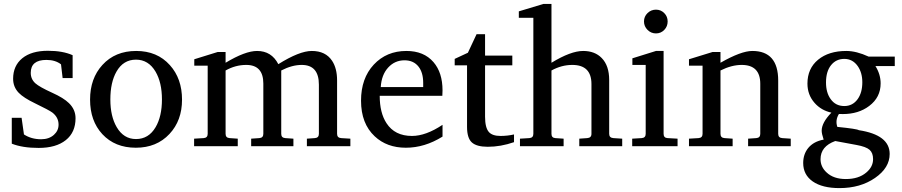

<svg xmlns="http://www.w3.org/2000/svg" viewBox="-20 -757 4669 994"><path d="M371.1 -145Q371.1 -71.8 320.6 -31.5Q270 8.8 180.2 8.8Q96.2 8.8 41 -13.2V-147H91.8L104 -61Q142.1 -36.1 192.9 -36.1Q233.9 -36.1 259.3 -59.1Q283.2 -80.6 283.2 -111.8Q283.2 -149.4 251 -174.3Q233.9 -187 161.1 -222.2Q102.1 -250.5 77.1 -276.4Q47.9 -306.6 47.9 -349.1Q47.9 -416.5 95.2 -455.3Q142.6 -494.1 228 -494.1Q305.2 -494.1 356 -471.2V-353H304.2L295.9 -423.8Q266.6 -446.8 220.2 -446.8Q139.2 -446.8 139.2 -379.9Q139.2 -347.2 163.1 -325.7Q184.6 -306.6 250 -276.9Q309.6 -250 336.9 -223.1Q371.1 -189.9 371.1 -145Z M922.4 -241.2Q922.4 -132.8 857.4 -63.5Q791 7.8 683.1 7.8Q575.2 7.8 509.8 -62.5Q446.3 -131.3 446.3 -241.2Q446.3 -351.1 510.3 -420.9Q576.2 -493.2 685.1 -493.2Q793.9 -493.2 859.4 -419.9Q922.4 -350.1 922.4 -241.2ZM818.4 -242.2Q818.4 -329.6 785.2 -386.2Q748.5 -448.2 684.1 -448.2Q618.2 -448.2 583 -386.2Q551.3 -330.6 551.3 -242.2Q551.3 -155.3 584 -99.1Q620.1 -37.1 684.1 -37.1Q749.5 -37.1 785.6 -98.6Q818.4 -154.3 818.4 -242.2Z M1793.9 0H1568.8V-39.1L1609.9 -42Q1630.9 -43.5 1630.9 -64V-318.8Q1630.9 -420.9 1542 -420.9Q1491.7 -420.9 1436 -392.1V-64Q1436 -43.5 1457 -42L1499 -39.1V0H1280.3V-39.1L1322.3 -42Q1343.3 -43.5 1343.3 -64V-324.2Q1343.3 -420.9 1254.9 -420.9Q1198.7 -420.9 1147.9 -392.1V-64Q1147.9 -43.5 1168.9 -42L1210.9 -39.1V0H984.9V-39.1L1034.2 -42Q1055.2 -43.5 1055.2 -64V-417H985.8V-450.2L1106.9 -487.8H1147.9V-432.1Q1249.5 -493.2 1311 -493.2Q1385.7 -493.2 1420.9 -424.8Q1530.3 -493.2 1594.2 -493.2Q1665.5 -493.2 1699.2 -442.4Q1725.1 -403.3 1725.1 -340.8V-64Q1725.1 -43.5 1746.1 -42L1793.9 -39.1Z M2271 -49.8Q2178.7 7.8 2081.1 7.8Q1982.9 7.8 1919.9 -51.3Q1849.1 -117.2 1849.1 -235.8Q1849.1 -351.6 1915 -422.4Q1981 -493.2 2084 -493.2Q2174.3 -493.2 2224.1 -435.5Q2271 -381.3 2271 -289.1Q2271 -270 2270 -261.2H1945.8Q1945.8 -172.9 1981 -119.1Q2023.9 -53.2 2112.8 -53.2Q2184.6 -53.2 2271 -110.8ZM2170.9 -306.2V-328.1Q2170.9 -380.4 2147.5 -411.1Q2121.6 -444.8 2074.2 -444.8Q2023.9 -444.8 1989.5 -407.2Q1955.1 -369.6 1951.2 -306.2Z M2641.1 -21Q2572.3 2.9 2505.4 2.9Q2447.8 2.9 2422.9 -19.5Q2397.9 -42 2397.9 -100.1V-418.9H2334V-452.1L2402.3 -483.9L2447.3 -580.1H2491.2V-469.2H2632.3V-418.9H2491.2V-152.8Q2491.2 -95.7 2511.2 -73.2Q2529.3 -53.2 2571.3 -53.2Q2607.4 -53.2 2641.1 -61Z M3201.2 0H2979V-39.1L3020 -42Q3042 -43.5 3042 -64V-321.8Q3042 -420.9 2942.9 -420.9Q2887.2 -420.9 2835 -392.1V-64Q2835 -43.5 2855 -42L2897.9 -39.1V0H2671.9V-39.1L2720.2 -42Q2741.2 -43.5 2741.2 -64V-665H2666V-698.2L2793.9 -736.8H2835V-432.1Q2935.1 -493.2 2999 -493.2Q3059.6 -493.2 3095.2 -456.5Q3133.8 -417 3133.8 -342.8V-64Q3133.8 -43.5 3155.8 -42L3201.2 -39.1Z M3436.5 -646Q3436.5 -620.1 3418.9 -602.1Q3401.4 -584 3376 -584Q3350.6 -584 3332.3 -602.3Q3314 -620.6 3314 -646Q3314 -671.4 3332.3 -689.2Q3350.6 -707 3376 -707Q3401.4 -707 3418.9 -689.2Q3436.5 -671.4 3436.5 -646ZM3487.8 0H3252.9V-39.1L3301.8 -42Q3322.8 -43.5 3322.8 -64V-420.9H3253.9V-455.1L3376 -493.2H3415.5V-64Q3415.5 -43 3436.5 -42L3487.8 -39.1Z M4073.7 0H3853V-39.1L3895 -42Q3916 -43.5 3916 -64V-323.2Q3916 -420.9 3819.8 -420.9Q3767.6 -420.9 3710 -392.1V-64Q3710 -43.5 3731 -42L3772.9 -39.1V0H3546.9V-39.1L3596.2 -42Q3617.2 -43.5 3617.2 -64V-417H3546.9V-450.2L3668.9 -487.8H3710V-432.1Q3816.9 -493.2 3875 -493.2Q4008.8 -493.2 4008.8 -339.8V-64Q4008.8 -43.5 4029.8 -42L4073.7 -39.1Z M4612.3 -415H4512.2Q4539.1 -372.1 4539.1 -325.2Q4539.1 -252.9 4480 -208.5Q4424.8 -166.5 4343.3 -166.5Q4333 -166.5 4323.2 -167Q4303.2 -134.8 4314.9 -100.1Q4417.5 -89.8 4426.3 -83Q4585.9 -58.6 4585.9 40Q4585.9 111.8 4510 164.3Q4434.1 216.8 4326.2 216.8Q4237.3 216.8 4187.7 182.4Q4138.2 147.9 4138.2 86.9Q4138.2 41.5 4164.1 9.3Q4192.4 -24.9 4244.1 -34.2Q4233.9 -64.9 4233.9 -80.1Q4233.9 -122.1 4284.2 -173.8Q4231.4 -185.5 4197.3 -224.1Q4160.2 -266.1 4160.2 -324.2Q4160.2 -402.3 4215.3 -447.8Q4270.5 -493.2 4361.3 -493.2Q4413.6 -493.2 4477.1 -463.9H4612.3ZM4444.3 -331.1Q4444.3 -380.9 4420.4 -415Q4394 -452.1 4351.1 -452.1Q4308.6 -452.1 4282.5 -419.7Q4256.3 -387.2 4256.3 -330.1Q4256.3 -277.3 4280.3 -244.1Q4305.7 -208 4351.1 -208Q4394.5 -208 4420.4 -244.1Q4444.3 -277.8 4444.3 -331.1ZM4500 66.9Q4500 34.7 4481.9 18.6Q4463.9 2.4 4413.8 -6.6Q4363.8 -15.6 4304.2 -26.9Q4228 0.5 4228 66.9Q4228 107.4 4259.8 136.2Q4295.9 169.9 4358.9 169.9Q4425.3 169.9 4464.8 136.2Q4500 106.9 4500 66.9Z"/></svg>

Font: Ezra SIL
Style: Regular
Weight: 400
Designer: Development by SIL's NRSI team. OpenType tables by Ralph Hancock ( hancock@dircon.co.uk )
Foundry: SIL International, Version 2.51: 2007
Version: Version 2.51, 2007